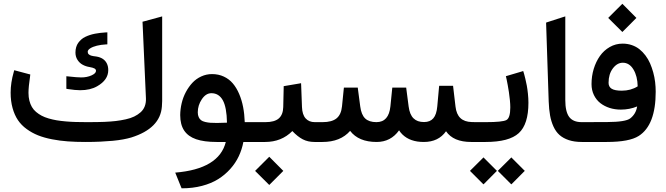

<svg xmlns="http://www.w3.org/2000/svg" viewBox="-20 -769 3610 1040"><path d="M449.7 -107.4Q512.2 -107.4 546.4 -108.9Q580.1 -110.4 607.2 -113.5Q634.3 -116.7 660.9 -122.6Q687.5 -128.4 707 -137.9Q726.6 -147.5 741.7 -160.9Q756.8 -174.3 764.2 -193.6Q771.5 -212.9 770.5 -236.8L752 -651.4L759.8 -653.3L846.2 -676.8L858.4 -680.2V-667.5V-221.7Q858.4 -210 856.9 -191.9Q848.1 -73.7 691.4 -24.4Q671.9 -18.6 646.7 -13.9Q621.6 -9.3 590.6 -6.3Q559.6 -3.4 522.7 -1.7Q485.8 0 442.9 0Q390.6 0 347.2 -3.2Q303.7 -6.3 261.2 -14.6Q218.8 -22.9 185.8 -36.1Q152.8 -49.3 124.3 -70.1Q95.7 -90.8 77.1 -118.4Q58.6 -146 48.1 -183.6Q37.6 -221.2 37.6 -267.1Q37.6 -321.3 54.7 -379.9L57.1 -388.7L66.4 -386.2L135.7 -367.7L144 -365.7L143.1 -356.9Q134.3 -297.4 134.3 -266.1Q134.3 -242.7 139.2 -223.6Q144 -204.6 152.8 -189.5Q161.6 -174.3 175.5 -162.6Q189.5 -150.9 205.6 -142.3Q221.7 -133.8 243.4 -127.4Q265.1 -121.1 286.9 -117.4Q308.6 -113.8 336.7 -111.3Q364.7 -108.9 390.9 -108.2Q417 -107.4 449.7 -107.4ZM350.1 -355Q397.9 -349.6 419.9 -349.6Q451.2 -349.6 475.6 -360.6Q500 -371.6 500 -385.3Q500 -393.6 491.5 -398.2Q482.9 -402.8 465.3 -405.8Q444.3 -409.2 427.5 -418.5Q410.6 -427.7 399.7 -444.8Q388.7 -461.9 388.7 -484.4Q388.7 -500 392.6 -513.4Q396.5 -526.9 403.8 -536.9Q411.1 -546.9 420.4 -555.2Q429.7 -563.5 441.9 -569.3Q454.1 -575.2 466.8 -579.3Q479.5 -583.5 494.4 -586.4Q509.3 -589.4 522.7 -590.8Q536.1 -592.3 551.3 -593.3L561.5 -593.8V-583.5V-538.1V-528.8L552.2 -528.3Q526.9 -526.9 504.9 -521.5Q482.9 -516.1 469 -507.3Q455.1 -498.5 455.1 -488.3Q455.1 -480 460.7 -474.9Q466.3 -469.7 475.3 -467.3Q484.4 -464.8 501.5 -462.9Q522.5 -459.5 536.9 -450Q551.3 -440.4 558.8 -425Q566.4 -409.7 566.4 -389.2Q566.4 -335.9 506.3 -301.8Q469.2 -280.3 414.1 -280.3Q388.7 -280.3 347.7 -286.6L339.4 -288.1V-296.4V-345.2V-356Z M1356.4 0H1298.3Q1290.5 41 1273.2 77.6Q1255.9 114.3 1227.3 146.2Q1198.7 178.2 1161.6 201.4Q1124.5 224.6 1074.2 237.8Q1023.9 251 965.3 251H963.9L960.9 244.6L934.1 178.2L929.2 166Q1166.5 146.5 1203.1 0H1153.3Q1085.4 0 1042.2 -14.9Q999 -29.8 977.5 -62Q956.1 -94.2 956.1 -146Q956.5 -178.2 964.1 -210.2Q971.7 -242.2 986.8 -270.5Q1002 -298.8 1022.2 -320.6Q1042.5 -342.3 1070.1 -355Q1097.7 -367.7 1128.4 -367.7Q1163.6 -367.7 1192.4 -354.2Q1221.2 -340.8 1241.2 -317.1Q1261.2 -293.5 1275.4 -260.3Q1289.6 -227.1 1296.9 -189Q1304.2 -150.9 1305.7 -107.4H1356.4Q1359.9 -107.4 1362.5 -92.5Q1365.2 -77.6 1365.2 -62.5V-45.9Q1365.2 -30.3 1362.5 -15.1Q1359.9 0 1356.4 0ZM1051.3 -160.6Q1051.3 -145.5 1056.2 -134.8Q1061 -124 1069.1 -117.9Q1077.1 -111.8 1091.3 -108.4Q1105.5 -105 1119.6 -104Q1133.8 -103 1154.8 -103Q1178.7 -103 1209.5 -104.5Q1208 -188 1186.8 -226.1Q1165.5 -264.2 1125 -264.2Q1095.2 -264.2 1073.2 -231.4Q1051.3 -198.7 1051.3 -160.6Z M1699.7 0H1683.6Q1647.5 0 1619.9 -14.4Q1592.3 -28.8 1563.5 -59.1Q1504.9 0 1416 0H1351.1Q1332.5 0 1332.5 -45.9V-62.5Q1332.5 -107.4 1351.1 -107.4H1418Q1466.8 -107.4 1490 -127.4Q1513.2 -147.5 1514.2 -189L1516.6 -293.9V-302.2L1524.9 -303.7L1600.1 -316.4L1610.8 -318.4L1611.3 -307.1L1615.7 -189.5Q1617.2 -147.9 1635.5 -127.7Q1653.8 -107.4 1685.1 -107.4H1699.7Q1703.1 -107.4 1705.8 -92.5Q1708.5 -77.6 1708.5 -62.5V-45.9Q1708.5 -30.3 1705.8 -15.1Q1703.1 0 1699.7 0ZM1438.5 80.1 1514.6 156.7 1438.5 232.9 1361.8 156.7Z M2557.6 0H2532.2Q2435.5 0 2396 -58.1Q2355 0 2275.9 0Q2257.3 0 2241 -2.4Q2224.6 -4.9 2210 -10Q2195.3 -15.1 2182.9 -22.7Q2170.4 -30.3 2159.9 -40.5Q2149.4 -50.8 2141.6 -63Q2096.7 0 2020 0Q1922.4 0 1876.5 -60.1Q1824.2 0 1726.6 0H1694.8Q1676.3 0 1676.3 -45.9V-62.5Q1676.3 -107.4 1694.8 -107.4H1727.5Q1777.8 -107.4 1803 -127.9Q1828.1 -148.4 1832.5 -192.9L1841.8 -285.6L1842.8 -294.4H1851.6H1909.2H1918L1918.9 -286.1L1931.2 -192.9Q1937 -147.5 1958 -127.4Q1979 -107.4 2019 -107.4Q2085.9 -107.4 2094.7 -192.9L2104 -285.6L2105 -294.4H2113.8H2171.4H2180.2L2181.2 -286.1L2193.4 -192.4Q2196.3 -169.9 2202.9 -154.1Q2209.5 -138.2 2220 -127.9Q2230.5 -117.7 2244.4 -112.8Q2258.3 -107.9 2276.9 -107.9Q2309.6 -107.9 2327.1 -128.2Q2344.7 -148.4 2348.6 -192.9L2357.9 -295.4L2358.9 -304.2H2367.7H2425.3H2434.1L2435.1 -295.4L2447.3 -191.9Q2452.1 -149.9 2473.9 -129.4Q2495.6 -108.9 2535.2 -107.9L2557.6 -107.4Q2561 -107.4 2563.7 -92.5Q2566.4 -77.6 2566.4 -62.5V-45.9Q2566.4 -30.3 2563.7 -15.1Q2561 0 2557.6 0Z M2552.2 -107.4H2612.3Q2701.7 -107.4 2722.9 -118.7Q2744.1 -129.9 2744.1 -187.5Q2744.1 -204.1 2741.9 -226.8Q2739.7 -249.5 2736.6 -269.8Q2733.4 -290 2730.2 -308.1Q2727.1 -326.2 2724.6 -336.9L2722.2 -347.7L2720.2 -356.4L2729 -358.9L2804.7 -381.3L2814 -384.3L2816.9 -375Q2817.9 -371.6 2819.6 -365.7Q2821.3 -359.9 2825.7 -341.8Q2830.1 -323.7 2833.5 -305.4Q2836.9 -287.1 2839.6 -261.5Q2842.3 -235.8 2842.3 -212.4Q2842.3 -95.7 2790 -47.9Q2737.8 0 2610.4 0H2552.2Q2533.7 0 2533.7 -45.9V-62.5Q2533.7 -107.4 2552.2 -107.4ZM2752.4 86.4 2819.8 153.8 2822.8 156.7 2819.8 159.2 2752.4 227.1 2749.5 229.5 2747.1 227.1 2679.2 159.2 2676.8 156.7 2679.2 153.8 2747.1 86.4 2749.5 83.5ZM2601.6 86.4 2668.9 153.8 2671.9 156.7 2668.9 159.2 2601.6 227.1 2598.6 229.5 2596.2 227.1 2528.3 159.2 2525.9 156.7 2528.3 153.8 2596.2 86.4 2598.6 83.5Z M3141.1 0H3131.3Q3091.3 0 3061 -10Q3030.8 -20 3010.7 -37.8Q2990.7 -55.7 2978 -83.5Q2965.3 -111.3 2959.5 -144Q2953.6 -176.8 2952.1 -219.7L2938 -646.5L2944.8 -648.9L3029.3 -676.3L3042 -680.2V-667V-227.1Q3042 -164.1 3063 -135.7Q3084 -107.4 3130.9 -107.4H3141.1Q3144.5 -107.4 3147.2 -92.5Q3149.9 -77.6 3149.9 -62.5V-45.9Q3149.9 -30.3 3147.2 -15.1Q3144.5 0 3141.1 0Z M3135.7 -107.4 3269.5 -107.9Q3369.6 -108.4 3394 -127.9Q3424.8 -151.9 3431.2 -192.4Q3390.1 -175.3 3342.8 -175.3Q3310.5 -175.3 3282.2 -184.3Q3253.9 -193.4 3231.9 -210.4Q3210 -227.5 3197 -254.2Q3184.1 -280.8 3184.1 -313.5Q3184.1 -356.4 3196 -395.8Q3208 -435.1 3229.5 -465.6Q3251 -496.1 3283 -514.4Q3314.9 -532.7 3352.5 -532.7Q3378.9 -532.7 3402.3 -524.7Q3425.8 -516.6 3443.6 -502.4Q3461.4 -488.3 3476.3 -468.5Q3491.2 -448.7 3501.2 -425.8Q3511.2 -402.8 3518.3 -377Q3525.4 -351.1 3528.6 -324.7Q3531.7 -298.3 3531.7 -272Q3531.7 -91.3 3439.9 -32.7Q3388.7 0 3266.6 0H3135.7Q3117.2 0 3117.2 -45.9V-62.5Q3117.2 -107.4 3135.7 -107.4ZM3276.4 -320.3Q3276.4 -298.8 3293.2 -288.3Q3310.1 -277.8 3348.1 -277.8Q3396.5 -277.8 3434.1 -301.3Q3433.1 -356.4 3411.1 -392.8Q3389.2 -429.2 3353.5 -429.2Q3322.8 -429.2 3299.6 -398.4Q3276.4 -367.7 3276.4 -320.3ZM3351.1 -748.5 3427.2 -671.9 3351.1 -595.7 3274.4 -671.9Z"/></svg>

Font: Samim WOL
Style: Medium-WOL
Weight: 500
Foundry: DejaVu fonts team - Redesigned by Saber Rastikerdar
Version: Version 4.0.0